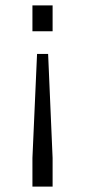

<svg xmlns="http://www.w3.org/2000/svg" viewBox="-20 -691 315 711"><path d="M174.8 -106V0H100.1V-106L117.2 -491.2H158.2ZM174.8 -670.9V-575.2H100.1V-670.9Z"/></svg>

Font: Syncopate
Style: Regular
Weight: 400
Width: 7
Version: Version 001.001